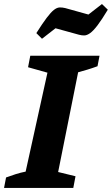

<svg xmlns="http://www.w3.org/2000/svg" viewBox="-48 -931 554 951"><path d="M-28 0 -18 -52Q6 -61 30 -68.5Q54 -76 79 -81L187 -571L91 -598L102 -655H445L435 -603Q408 -593 384.5 -586Q361 -579 339 -573L240 -79L326 -58L315 0ZM160 -739 132 -767Q163 -816 183.5 -843Q204 -870 218.5 -881.5Q233 -893 246 -894Q259 -895 275 -891L390 -859L457 -911L486 -883Q456 -833 435 -805.5Q414 -778 398.5 -767Q383 -756 370.5 -755.5Q358 -755 343 -759L227 -791Z"/></svg>

Font: Piazzolla SC
Style: Bold Italic
Weight: 700
Italic angle: -11.3°
Designer: Juan Pablo del Peral
Foundry: Huerta Tipografica
Version: Version 1.330